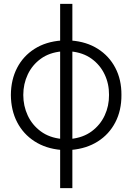

<svg xmlns="http://www.w3.org/2000/svg" viewBox="-20 -758 677 982"><path d="M292.5 8.8Q214.4 2 156.7 -35.2Q99.1 -72.3 67.6 -133.1Q36.1 -193.8 35.6 -272.5Q36.1 -350.6 67.6 -411.1Q99.1 -471.7 157 -508.3Q214.8 -544.9 293.9 -550.8H343.3Q422.4 -544.9 480.2 -508.3Q538.1 -471.7 569.8 -411.1Q601.6 -350.6 601.1 -272.5Q601.6 -193.4 569.8 -132.3Q538.1 -71.3 480.5 -34.7Q422.9 2 344.2 8.8ZM287.6 204.1V-738.3H350.1V204.1ZM341.3 -47.4Q404.8 -53.7 448.7 -86.2Q492.7 -118.7 515.4 -167.5Q538.1 -216.3 537.6 -272.5Q538.1 -329.1 515.1 -377.4Q492.2 -425.8 448.5 -457.5Q404.8 -489.3 341.3 -495.1H295.9Q232.4 -489.3 188.7 -457.5Q145 -425.8 122.1 -377.4Q99.1 -329.1 99.1 -272.5Q99.1 -216.3 121.8 -167.5Q144.5 -118.7 188.5 -86.2Q232.4 -53.7 295.9 -47.4Z"/></svg>

Font: Inter Tight Light
Style: Regular
Weight: 300
Designer: Rasmus Andersson
Foundry: rsms
Version: Version 3.004